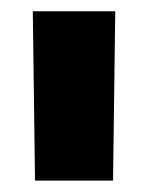

<svg xmlns="http://www.w3.org/2000/svg" viewBox="-20 -770 262 340"><path d="M42 -450.2 38.1 -750H184.1L180.2 -450.2Z"/></svg>

Font: TASA Explorer
Style: Regular
Weight: 900
Designer: Weizhong Zhang
Foundry: Local Remote
Version: Version 1.000;Glyphs 3.1.2 (3151)